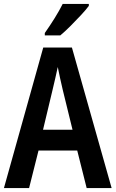

<svg xmlns="http://www.w3.org/2000/svg" viewBox="-20 -1008 588 977"><path d="M421 -51 373 -242H176L128 -51H0L200 -766H346L548 -51ZM299 -552Q292 -582 285.5 -611.5Q279 -641 274 -667Q269 -642 261 -608.5Q253 -575 248 -553L199 -348H349ZM432 -978Q418 -959 392.5 -931.5Q367 -904 338.5 -875.5Q310 -847 287 -828H208V-840Q234 -877 258 -915.5Q282 -954 299 -988H432Z"/></svg>

Font: Noto Sans Tamil UI Condensed SemiBold
Style: Regular
Weight: 600
Width: 3
Designer: Jelle Bosma - Monotype Design Team
Foundry: Monotype Imaging Inc.
Version: Version 2.004; ttfautohint (v1.8.4.7-5d5b)